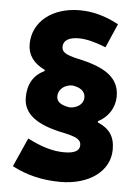

<svg xmlns="http://www.w3.org/2000/svg" viewBox="-53 -777 606 836"><g transform="rotate(5 249.5 -359.0)"><path d="M382.3 -260.3C426.8 -283.2 454.6 -325.2 454.6 -375.5C454.6 -455.6 394.5 -498 271 -523.9C219.7 -536.1 200.7 -545.9 200.7 -569.8C200.7 -598.6 226.1 -612.8 269 -612.8C301.8 -612.8 342.3 -602.1 387.2 -584L432.6 -688.5C376.5 -719.2 319.3 -734.9 261.7 -734.9C144 -734.9 57.1 -668.5 57.1 -568.8C57.1 -522.5 82 -486.8 132.3 -462.9V-458C84.5 -435.1 60.5 -394.5 60.5 -336.4C60.5 -262.7 121.6 -220.2 238.8 -196.8C292 -185.1 314.9 -175.3 314.9 -149.4C314.9 -125 292.5 -112.8 248 -112.8C197.8 -112.8 147.5 -127.9 86.9 -159.2L30.8 -33.2C93.8 0.5 164.6 17.1 242.2 17.1C366.7 17.1 457.5 -47.4 457.5 -143.1C457.5 -201.7 433.1 -233.4 382.3 -255.4ZM255.4 -309.6C219.7 -314.9 196.8 -327.1 196.8 -353C196.8 -383.8 224.1 -405.3 257.8 -405.8C291.5 -401.4 314.9 -386.2 314.9 -358.4C314.9 -330.6 290 -311 255.4 -309.6Z"/></g></svg>

Font: Estedad ExtraBold
Style: Regular
Weight: 800
Designer: Amin Abedi
Version: Version 7.3